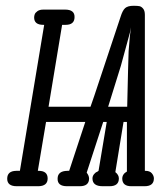

<svg xmlns="http://www.w3.org/2000/svg" viewBox="-20 -644 565 664"><path d="M4.9 -25.9Q4.9 -52.7 36.1 -53.2Q36.1 -53.2 48.8 -53.2L132.8 -558.1H129.9Q97.7 -558.1 98.1 -584Q98.1 -588.9 100.1 -594.5Q102.1 -600.1 109.6 -605.5Q117.2 -610.8 129.9 -610.8H205.1Q238.3 -610.8 237.8 -585Q237.8 -558.1 207 -558.1H194.8L147.9 -274.9H293Q294.9 -281.7 299.6 -293.9Q304.2 -306.2 306.2 -313L397 -585.9Q403.8 -607.9 412.8 -616Q421.9 -624 441.9 -624Q456.1 -624 462.6 -622.6Q469.2 -621.1 475.1 -614Q481 -606.9 481 -592.8V-53.2H482.9Q498 -53.2 505.1 -44.7Q512.2 -36.1 512.2 -26.9Q512.2 0 480 0H434.1Q403.3 0 402.8 -25.9Q402.8 -42 418.9 -50.8V-222.2H407.2L378.9 -48.8Q391.1 -39.1 391.1 -26.9Q391.1 0 358.9 0H335Q299.8 0 299.8 -26.9Q299.8 -34.7 304.9 -41.3Q310.1 -47.9 315.9 -49.8L320.8 -53.2L349.1 -222.2H336.9L279.8 -46.9Q287.6 -37.1 288.1 -26.9Q288.1 0 255.9 0H211.9Q178.7 0 179.2 -25.9Q179.2 -52.7 212.9 -53.2H219.2L274.9 -222.2H139.2L110.8 -53.2H113.8Q144.5 -53.2 144.8 -27.1Q145 -1 113.8 0H38.1Q4.9 0 4.9 -25.9ZM354 -274.9H419.9L422.9 -401.9L424.8 -466.8L429.2 -520L433.1 -549.8L429.2 -530.8L397.9 -416Z"/></svg>

Font: CMU Typewriter Text
Style: LightOblique
Weight: 200
Italic angle: -9.46001°
Version: Version 0.7.0